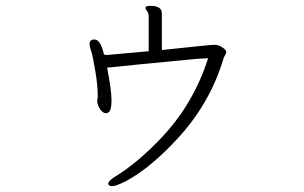

<svg xmlns="http://www.w3.org/2000/svg" viewBox="-20 -580 1040 656"><path d="M495 -560Q533 -560 533 -534V-409Q699 -427 713 -427Q727 -427 740 -418Q753 -409 753 -403Q753 -397 749.5 -392Q746 -387 744 -381Q698 -227 587 -107Q495 -7 412 38Q377 56 363.5 56Q350 56 350 47Q350 38 374 23Q451 -24 534 -112Q642 -227 691 -381Q654 -380 570 -371L446 -359Q406 -355 378.5 -352Q351 -349 346 -349Q361 -272 361 -236.5Q361 -201 350 -196L347 -194L343 -193Q332 -193 323 -205.5Q314 -218 312 -233L314 -251Q314 -289 305.5 -338Q297 -387 294 -397Q291 -407 288.5 -415Q286 -423 286 -430Q286 -445 303 -445Q320 -445 331 -410Q335 -397 335 -394Q341 -392 344.5 -392Q348 -392 488 -405V-522Q488 -536 482.5 -542Q477 -548 477 -553V-555Q478 -560 495 -560Z"/></svg>

Font: ToneOZ-Pinyin-WenKai-Light
Style: Light
Weight: 300
Designer: Fontworks Inc.
Foundry: ToneOZ
Version: Version 0.240331